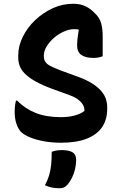

<svg xmlns="http://www.w3.org/2000/svg" viewBox="-20 -740 640 1021"><path d="M369 -720Q407 -720 435 -706.5Q463 -693 486 -668Q511 -644 518.5 -614Q526 -584 526 -549Q526 -531 526 -512Q526 -493 526 -475.5Q526 -458 526 -441Q517 -437 505 -434.5Q493 -432 477 -432Q436 -432 413 -447.5Q390 -463 390 -500Q390 -515 391.5 -528.5Q393 -542 395 -555.5Q397 -569 399.5 -584.5Q402 -600 404 -619L426 -570Q412 -579 401 -582Q390 -585 375 -585Q349 -585 320.5 -572.5Q292 -560 268 -539.5Q244 -519 228.5 -494Q213 -469 213 -444V-439Q213 -424 221 -411.5Q229 -399 248 -389Q267 -379 301 -366L394 -332Q441 -315 472 -295Q503 -275 520 -254Q537 -233 543.5 -212.5Q550 -192 550 -173V-159Q550 -105 523.5 -65Q497 -25 442.5 -3Q388 19 304 19Q257 19 215 11.5Q173 4 141 -9Q109 -22 92 -38Q77 -54 67.5 -81Q58 -108 58 -147Q58 -159 59 -169.5Q60 -180 61.5 -189Q63 -198 65 -205H71Q113 -162 169.5 -139.5Q226 -117 304 -117Q344 -117 376 -125.5Q408 -134 429 -150V-155Q428 -173 418.5 -187Q409 -201 392 -213Q375 -225 350 -234L259 -267Q202 -288 166.5 -308.5Q131 -329 111.5 -349Q92 -369 84.5 -390Q77 -411 77 -433V-446Q77 -495 101 -544Q125 -593 166.5 -632.5Q208 -672 260 -696Q312 -720 369 -720ZM255 67Q266 63 274 61.5Q282 60 290.5 59Q299 58 307 58Q347 58 366 70Q385 82 385 110Q385 135 379 160Q373 185 362.5 206Q352 227 339 242Q329 253 319.5 257Q310 261 296 261Q274 261 254.5 257Q235 253 219 245Q234 217 241.5 191.5Q249 166 252 136Q255 106 255 67Z"/></svg>

Font: Recursive Casual
Style: Bold
Weight: 700
Version: Version 1.085